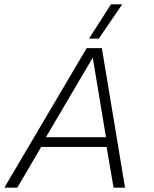

<svg xmlns="http://www.w3.org/2000/svg" viewBox="-22 -866 709 886"><path d="M389 -688 490 -846H542L434 -688ZM-2 0 378 -644H448L555 0H502L470 -188H168L58 0ZM190 -233H467L406 -600Z"/></svg>

Font: Kanit ExtraLight
Style: Italic
Weight: 275
Italic angle: -12°
Designer: Katatrad Team
Foundry: CadsonDemak
Version: Version 2.000; ttfautohint (v1.8.3)